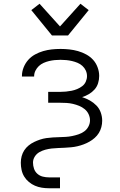

<svg xmlns="http://www.w3.org/2000/svg" viewBox="-20 -789 640 1024"><path d="M241 215Q222 215 203 212Q184 209 166.5 201.5Q149 194 134 181.5Q119 169 109 152.5Q99 136 95 117Q91 98 91 79Q91 61 95.5 44Q100 27 109.5 12.5Q119 -2 132.5 -13Q146 -24 161.5 -31.5Q177 -39 193.5 -44.5Q210 -50 227 -52.5Q244 -55 261.5 -56Q279 -57 296.5 -57.5Q314 -58 331 -59Q348 -60 365 -63.5Q382 -67 398.5 -72.5Q415 -78 429 -88Q443 -98 451.5 -114Q460 -130 460 -147Q460 -164 452.5 -180Q445 -196 431.5 -207Q418 -218 402 -224.5Q386 -231 369 -235Q352 -239 334.5 -240Q317 -241 300 -241H237V-299H300Q316 -299 331.5 -300.5Q347 -302 362 -305Q377 -308 391.5 -314Q406 -320 418.5 -329.5Q431 -339 437.5 -353.5Q444 -368 444 -383Q444 -399 437.5 -413Q431 -427 419.5 -437.5Q408 -448 393.5 -454Q379 -460 364 -463.5Q349 -467 333.5 -468.5Q318 -470 303 -470Q287 -470 272 -468.5Q257 -467 242 -463.5Q227 -460 212.5 -453.5Q198 -447 187 -436.5Q176 -426 169 -412Q162 -398 162 -382V-381H97V-384Q97 -407 106 -429.5Q115 -452 130.5 -469.5Q146 -487 167 -498.5Q188 -510 210.5 -516.5Q233 -523 256 -525.5Q279 -528 303 -528Q326 -528 349.5 -525.5Q373 -523 396 -516.5Q419 -510 440 -498.5Q461 -487 476.5 -470Q492 -453 500.5 -430Q509 -407 509 -384Q509 -364 503 -345Q497 -326 484 -311.5Q471 -297 454 -287Q437 -277 418 -271Q440 -264 459.5 -253Q479 -242 494.5 -226Q510 -210 517.5 -188.5Q525 -167 525 -145Q525 -128 520.5 -111Q516 -94 507 -79.5Q498 -65 485 -53.5Q472 -42 457 -33.5Q442 -25 426 -19Q410 -13 393 -9Q376 -5 359 -3.5Q342 -2 324.5 -1Q307 0 290 0.5Q273 1 255.5 3Q238 5 221.5 9.5Q205 14 190 22.5Q175 31 165.5 46Q156 61 156 78Q156 95 161.5 111Q167 127 179.5 138Q192 149 208.5 153Q225 157 241 157H300V215ZM257 -600 147 -735 191 -769 300 -648 409 -769 453 -735 343 -600Z"/></svg>

Font: Iosevka Aile Light
Style: Regular
Weight: 300
Designer: Belleve Invis
Foundry: Belleve Invis
Version: Version 27.3.5; ttfautohint (v1.8.4)